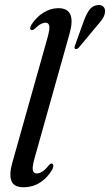

<svg xmlns="http://www.w3.org/2000/svg" viewBox="-20 -759 451 787"><path d="M265.5 -622.5 123.5 -117Q112 -77.5 114.2 -62.8Q116.5 -48 130 -48Q140.5 -48 152.5 -55Q164.5 -62 180.5 -82Q187.5 -90 193 -88.5Q197.5 -87.5 198.5 -80.8Q199.5 -74 194 -63.5Q174.5 -30.5 144.5 -11Q114.5 8.5 75.5 8.5Q37 8.5 26.8 -17.5Q16.5 -43.5 31 -94L174.5 -603.5Q184.5 -639 182 -652.5Q179.5 -666 166.5 -666Q158.5 -666 148.2 -661Q138 -656 123.5 -642Q114.5 -634 109.5 -636Q97.5 -639 109.5 -659Q129 -689 158.2 -707.2Q187.5 -725.5 219.5 -725.5Q294 -725.5 265.5 -622.5ZM323.5 -673Q333.5 -700.5 345.5 -717.5Q357.5 -734.5 376.5 -737.5Q393.5 -741 402.8 -732.5Q412 -724 410.5 -710.5Q409.5 -695.5 399.8 -681.2Q390 -667 375.5 -651L303 -564Q295.5 -556 288.5 -558.5Q283 -561 287.5 -573Z"/></svg>

Font: Fraunces 144pt Soft
Style: Italic
Weight: 400
Italic angle: -16°
Version: Version 1.000;[b76b70a41]